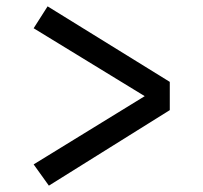

<svg xmlns="http://www.w3.org/2000/svg" viewBox="-20 -616 640 605"><path d="M515 -358V-269L134 -31L86 -98L436 -313L86 -527L130 -596Z"/></svg>

Font: Wlorlttqgufhjawjgtejqphaquk
Style: Regular
Weight: 400
Monospace: yes
Designer: Carrois Corporate & Edenspiekermann
Foundry: Carrois Corporate GbR & Edenspiekermann AG
Version: Version 2.001